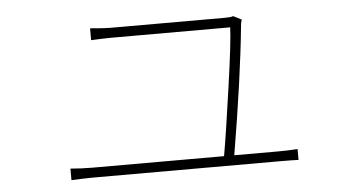

<svg xmlns="http://www.w3.org/2000/svg" viewBox="-40 -552 1079 584"><g transform="rotate(-5 500.0 -260.5)"><path d="M656.2 -65.4H790Q818.4 -65.4 849.6 -67.4V-34.2Q834 -35.2 793 -35.2H223.6Q201.2 -35.2 156.2 -33.2V-68.4Q189.5 -65.4 223.6 -65.4H625Q636.7 -131.8 656.7 -273.4Q676.8 -415 677.7 -454.1H314.5Q295.9 -454.1 252.9 -452.1V-488.3Q295.9 -484.4 313.5 -484.4H664.1Q683.6 -484.4 689.5 -487.3L714.8 -474.6Q710.9 -462.9 710.9 -455.1Q695.3 -297.9 656.2 -65.4Z"/></g></svg>

Font: Gen Shin Gothic ExtraLight
Style: Regular
Weight: 100
Designer: [Source Han Sans]
Ryoko NISHIZUKA  (kana & ideographs); Paul D. Hunt (Latin, Greek & Cyrillic); Wenlong ZHANG  (bopomofo
Version: Version 1.002.20150607